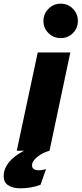

<svg xmlns="http://www.w3.org/2000/svg" viewBox="-97 -819 443 1043"><path d="M285 -534 172 0Q134 10 105.5 33.5Q77 57 77 79Q77 106 115 106Q129 106 153 100L123 185Q71 204 13 204Q-26 204 -51.5 188Q-77 172 -77 139Q-77 58 33 0H-6L108 -534ZM166.5 -639Q139 -666 139 -705Q139 -744 166.5 -771.5Q194 -799 233 -799Q272 -799 299 -771.5Q326 -744 326 -705Q326 -666 299 -639Q272 -612 233 -612Q194 -612 166.5 -639Z"/></svg>

Font: Nacelle Heavy
Style: Italic
Weight: 800
Italic angle: -12°
Designer: Sora Sagano
Foundry: Sora Sagano
Version: Version 1.000;FEAKit 1.0